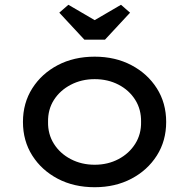

<svg xmlns="http://www.w3.org/2000/svg" viewBox="-20 -773 791 803"><path d="M376 10Q289 10 221.5 -25.5Q154 -61 115 -122.5Q76 -184 76 -263Q76 -342 115 -403.5Q154 -465 221.5 -500.5Q289 -536 376 -536Q462 -536 529.5 -500.5Q597 -465 636 -403.5Q675 -342 675 -263Q675 -184 636 -122.5Q597 -61 529.5 -25.5Q462 10 376 10ZM376 -84Q431 -84 475.5 -107.5Q520 -131 545.5 -171.5Q571 -212 570 -263Q571 -315 545.5 -355.5Q520 -396 475.5 -419Q431 -442 376 -442Q321 -442 276 -418.5Q231 -395 205.5 -355Q180 -315 181 -263Q180 -212 205.5 -171.5Q231 -131 276 -107.5Q321 -84 376 -84ZM333 -607 228 -720 266 -753 391 -680H361L486 -753L524 -720L419 -607Z"/></svg>

Font: Lexend Exa
Style: Regular
Weight: 400
Designer: Bonnie Shaver-Troup, Thomas Jockin
Foundry: Lexend
Version: Version 1.007